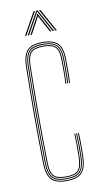

<svg xmlns="http://www.w3.org/2000/svg" viewBox="-86 -784 440 830"><g transform="rotate(-10 134.0 -369.0)"><path d="M138.2 5Q88.5 5 69.9 -17.2Q51.2 -39.5 50.2 -85Q49 -151 48.4 -205.6Q47.8 -260.2 47.9 -309.5Q48 -358.8 48.6 -408.4Q49.2 -458 50.2 -514Q51.2 -560.5 69.9 -582.8Q88.5 -605 138.2 -605Q185.5 -605 205.9 -583.9Q226.2 -562.8 226.2 -514Q226.2 -490.8 226.5 -466.4Q226.8 -442 225.2 -410H221.2Q222.8 -442 222.5 -466.4Q222.2 -490.8 222.2 -514Q222.2 -561 203 -581Q183.8 -601 138.2 -601Q90.2 -601 72.8 -579.9Q55.2 -558.8 54.2 -514Q53.2 -458.5 52.6 -407.4Q52 -356.2 52 -305.4Q52 -254.5 52.5 -200.4Q53 -146.2 54.2 -85Q55.2 -41 72.9 -20Q90.5 1 138.2 1Q182.8 1 201.8 -18.4Q220.8 -37.8 222.2 -85Q223 -108.2 222.9 -133.1Q222.8 -158 221.2 -191H225.2Q226.8 -159.2 226.9 -133Q227 -106.8 226.2 -85Q224.8 -37 205.1 -16Q185.5 5 138.2 5ZM138.2 -3Q92.8 -3 76 -22.2Q59.2 -41.5 58.2 -85Q57.2 -145 56.6 -198.5Q56 -252 56 -302.9Q56 -353.8 56.6 -405.6Q57.2 -457.5 58.2 -514Q59.2 -557.8 75.8 -577.4Q92.2 -597 138.2 -597Q182 -597 200.1 -578.2Q218.2 -559.5 218.2 -514Q218.2 -495 218.5 -468.5Q218.8 -442 217.2 -410H213.2Q214.8 -442 214.5 -468.5Q214.2 -495 214.2 -514Q214.2 -558 197.4 -575.5Q180.5 -593 138.2 -593Q95.2 -593 79.1 -575Q63 -557 62.2 -513.8Q61.2 -458.5 60.6 -407.2Q60 -356 60 -305.1Q60 -254.2 60.5 -200.2Q61 -146.2 62.2 -85.2Q63 -42.5 79.2 -24.8Q95.5 -7 138.2 -7Q180.2 -7 196.5 -24.4Q212.8 -41.8 214.2 -85.2Q215 -108 214.9 -133.5Q214.8 -159 213.2 -191H217.2Q218.8 -154.5 218.9 -129.6Q219 -104.8 218.2 -85.2Q216.5 -40 199.2 -21.5Q182 -3 138.2 -3ZM138.2 -11Q97.5 -11 82.2 -27.5Q67 -44 66.2 -85.2Q65.2 -145 64.6 -198.6Q64 -252.2 64 -303.4Q64 -354.5 64.6 -406.2Q65.2 -458 66.2 -513.8Q67 -555.8 82.2 -572.4Q97.5 -589 138.2 -589Q178.8 -589 194.5 -572.6Q210.2 -556.2 210.2 -514Q210.2 -490.5 210.5 -466.2Q210.8 -442 209.2 -410H205.2Q206.8 -442 206.5 -466.2Q206.2 -490.5 206.2 -514Q206.2 -554.5 191.6 -569.8Q177 -585 138.2 -585Q99 -585 85 -569.4Q71 -553.8 70.2 -513.8Q69.2 -459 68.6 -407.8Q68 -356.5 68 -305.4Q68 -254.2 68.5 -200.1Q69 -146 70.2 -85.2Q71 -46 85 -30.5Q99 -15 138.2 -15Q176.2 -15 190.6 -29.9Q205 -44.8 206.2 -85.5Q207 -108.5 206.9 -133.6Q206.8 -158.8 205.2 -191H209.2Q210.8 -157.8 210.9 -132.4Q211 -107 210.2 -85.5Q209 -43 193.4 -27Q177.8 -11 138.2 -11ZM68.8 -644 123.8 -743H129.8L74.8 -644ZM80.8 -644 135.8 -743H141.8L196.8 -644H190.8L143.8 -729.2L139.8 -737.5H137.8L133.8 -729.2L86.8 -644ZM92.8 -644 132.8 -717.8 137.8 -728.8H139.8L144.8 -717.8L184.8 -644H178.8L141.2 -713.2L139.8 -718H137.8L136.2 -713.2L98.8 -644ZM202.8 -644 147.8 -743H153.8L208.8 -644Z"/></g></svg>

Font: Big Shoulders Inline Display SC Thin
Style: Regular
Weight: 100
Designer: Patric King
Foundry: XO Type Co
Version: Version 2.002